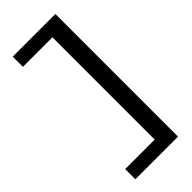

<svg xmlns="http://www.w3.org/2000/svg" viewBox="-222 -647 745 745"><g transform="rotate(-45 150.5 -274.5)"><path d="M30 6V62H264V-611H30V-555H192V6Z"/></g></svg>

Font: Charger Sport
Style: Df
Weight: 400
Designer: Jasper
Foundry: Cannot Into Space Fonts
Version: Version 1.1